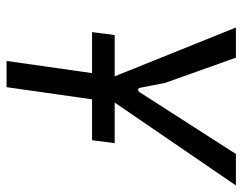

<svg xmlns="http://www.w3.org/2000/svg" viewBox="-97 -643 740 586"><g transform="rotate(90 273.0 -350.0)"><path d="M78 -261 87 -330H417L408 -261ZM166 0 213 -330 64 -700H156L233 -484L248 -407Q249 -402 253.5 -401.5Q258 -401 262 -407L450 -700H546L293 -330L246 0Z"/></g></svg>

Font: Finlandica
Style: Italic
Weight: 400
Italic angle: -8°
Designer: Niklas Ekholm, Juho Hiilivirta, Jaakko Suomalainen
Foundry: Helsinki Type Studio
Version: Version 1.064